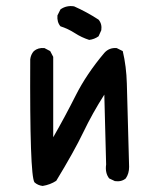

<svg xmlns="http://www.w3.org/2000/svg" viewBox="-20 -619 540 635"><path d="M121 -4Q105 -6 94 -16Q78 -39 80 -423Q82 -439 92 -450Q106 -462 127 -460L146 -450L156 -431V-165Q195 -233 230.5 -303.5Q266 -374 325 -444Q341 -462 366 -460L386 -450Q398 -399 399.5 -342.5Q401 -286 407 -67Q407 -45 396 -29Q382 -17 360 -20L341 -29Q327 -47 331 -75L325 -306Q286 -245 255.5 -181.5Q225 -118 166 -21Q146 -8 121 -4ZM275 -487Q250 -495 227.5 -509.5Q205 -524 180 -532Q168 -546 170 -568L180 -588Q200 -602 225 -598Q266 -580 306 -554Q318 -540 315 -519L306 -499Q292 -489 275 -487Z"/></svg>

Font: NaniFont Regular
Style: Regular
Weight: 400
Designer: Nanigashitei
Version: Version 1.036